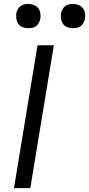

<svg xmlns="http://www.w3.org/2000/svg" viewBox="-20 -968 459 988"><path d="M52 0 173 -735H257L136 0ZM355 -823Q341 -823 327 -828Q313 -833 305 -844Q297 -855 294.5 -870Q292 -885 294 -900Q296 -910 301.5 -920Q307 -930 315.5 -936.5Q324 -943 334.5 -945.5Q345 -948 356 -948Q370 -948 384 -942.5Q398 -937 406.5 -926Q415 -915 417.5 -900Q420 -885 417 -870Q415 -860 409.5 -850Q404 -840 395.5 -833.5Q387 -827 376.5 -825Q366 -823 355 -823ZM125 -823Q111 -823 97 -828Q83 -833 75 -844Q67 -855 64.5 -870Q62 -885 64 -900Q66 -910 71.5 -920Q77 -930 85.5 -936.5Q94 -943 104.5 -945.5Q115 -948 126 -948Q140 -948 154 -942.5Q168 -937 176.5 -926Q185 -915 187.5 -900Q190 -885 187 -870Q185 -860 179.5 -850Q174 -840 165.5 -833.5Q157 -827 146.5 -825Q136 -823 125 -823Z"/></svg>

Font: Iosevka Aile Oblique
Style: Regular
Weight: 400
Italic angle: -9°
Designer: Belleve Invis
Foundry: Belleve Invis
Version: Version 31.1.0; ttfautohint (v1.8.4)